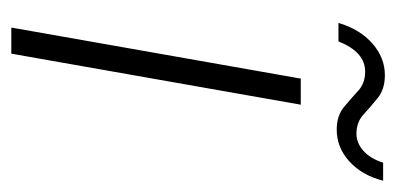

<svg xmlns="http://www.w3.org/2000/svg" viewBox="-196 -488 684 331"><g transform="rotate(90 145.5 -322.0)"><path d="M27 0 115 -499H160L72 0ZM19 -564Q30 -601 54.5 -622.5Q79 -644 109 -644Q133 -644 148 -632Q163 -620 176.5 -607.5Q190 -595 210 -595Q226 -595 239.5 -607Q253 -619 260 -641H291Q282 -605 258 -583Q234 -561 203 -561Q179 -561 164 -573.5Q149 -586 136 -598Q123 -610 103 -610Q86 -610 73 -598.5Q60 -587 51 -564Z"/></g></svg>

Font: DM Sans 20pt ExtraLight
Style: Italic
Weight: 250
Italic angle: -10°
Version: Version 4.004;gftools[0.9.30]